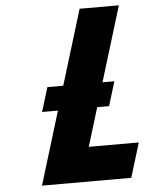

<svg xmlns="http://www.w3.org/2000/svg" viewBox="-57 -871 698 916"><g transform="rotate(-5 292.5 -412.5)"><path d="M401.7 -350H458.6L494.1 -466H437.2L547 -825H359L249.2 -466H173.2L137.7 -350H213.7L106.7 0H534.3L584.7 -165H345.2Z"/></g></svg>

Font: Hussar
Style: BdSuprConOblThree
Weight: 700
Foundry: Cannot Into Space Fonts
Version: Version 2.00